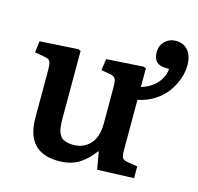

<svg xmlns="http://www.w3.org/2000/svg" viewBox="-101 -782 931 903"><g transform="rotate(15 364.5 -330.5)"><path d="M258.8 14.2Q102.1 14.2 102.1 -154.8V-383.8Q102.1 -417.5 96.4 -428.5Q90.8 -439.5 66.9 -442.9L21 -451.2L27.8 -506.8L213.9 -518.1L226.1 -513.2V-194.8Q226.1 -177.2 226.3 -167Q226.6 -156.7 228.3 -142.6Q230 -128.4 232.9 -120.1Q235.8 -111.8 241.7 -102.5Q247.6 -93.3 256.1 -88.4Q264.6 -83.5 277.1 -80.3Q289.6 -77.1 306.2 -77.1Q356.9 -77.1 388.4 -111.3Q419.9 -145.5 419.9 -211.9V-384.8Q419.9 -417 414.1 -428.7Q408.2 -440.4 386.2 -443.8L344.2 -451.2L352.1 -506.8L532.2 -518.1L543.9 -513.2V-421.9Q594.7 -439 620.8 -470Q647 -501 649.9 -539.1H634.8Q573.2 -539.1 573.2 -599.1Q573.2 -633.3 595 -654.1Q616.7 -674.8 647 -674.8Q686.5 -674.8 707.8 -648.2Q729 -621.6 729 -578.1Q729 -544.9 717 -510.5Q705.1 -476.1 682.9 -445.6Q660.6 -415 624.5 -391.8Q588.4 -368.7 543.9 -359.9V-115.2Q543.9 -88.4 549.3 -78.4Q554.7 -68.4 576.2 -64.9L624 -57.1V0L445.8 6.8L431.2 -78.1H428.2Q413.1 -58.1 398.9 -43.7Q384.8 -29.3 364.3 -14.9Q343.8 -0.5 317.1 6.8Q290.5 14.2 258.8 14.2Z"/></g></svg>

Font: Literata Book SemiBold
Style: Regular
Weight: 600
Designer: Latin by Veronika Burian and Jose Scaglione. Greek by Irene Vlachou. Cyrillic by Vera Evstafieva
Foundry: TypeTogether
Version: Version 2.003;PS 002.003;hotconv 1.0.88;makeotf.lib2.5.64775